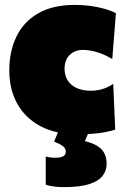

<svg xmlns="http://www.w3.org/2000/svg" viewBox="-20 -537 514 785"><path d="M297 12Q207.5 12 145.2 -21.2Q83 -54.5 50.5 -113.2Q18 -172 18 -249Q18 -326.5 47 -387Q76 -447.5 135.5 -482.2Q195 -517 287 -517Q317.5 -517 348 -513Q378.5 -509 405.8 -501.5Q433 -494 454 -483L439 -296Q410 -312.5 387.5 -320.2Q365 -328 348.2 -330.5Q331.5 -333 320 -333Q285.5 -333 264.8 -312.2Q244 -291.5 244 -256Q244 -228 257 -207.8Q270 -187.5 294.2 -176.8Q318.5 -166 352 -166Q368 -166 383.5 -169Q399 -172 414 -178.2Q429 -184.5 443 -194L451 -7Q432.5 -1 410.2 3.2Q388 7.5 360.2 9.8Q332.5 12 297 12ZM243 228Q227 228 212.5 226.8Q198 225.5 186.2 223.2Q174.5 221 167 218V103Q172.5 104.5 183 106.2Q193.5 108 206 108Q226.5 108 237.8 102.2Q249 96.5 249 83Q249 74.5 244.2 67.8Q239.5 61 229 55Q218.5 49 201 42L234 -36H344V0L327 40Q358.5 47.5 378.2 60Q398 72.5 407 90.5Q416 108.5 416 133Q416 160 399.8 181.5Q383.5 203 345.8 215.5Q308 228 243 228Z"/></svg>

Font: Commissioner Thin Black
Style: Regular
Weight: 900
Version: Version 1.000